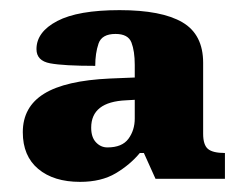

<svg xmlns="http://www.w3.org/2000/svg" viewBox="-20 -739 488 379"><path d="M138 -380Q86 -380 55.5 -405.5Q25 -431 25 -478Q25 -528 67 -554Q109 -580 197 -584L246 -586V-611Q246 -638 239.5 -655Q233 -672 208 -672Q181 -672 174.5 -653Q168 -634 168 -609Q106 -609 79 -614Q52 -619 52 -642Q52 -676 93 -697.5Q134 -719 216 -719Q299 -719 340 -695Q381 -671 381 -615V-475Q381 -453 390.5 -445Q400 -437 424 -437V-386H287L264 -437H256Q237 -414 208.5 -397Q180 -380 138 -380ZM192 -448Q221 -448 233.5 -465Q246 -482 246 -505V-542L229 -541Q160 -538 160 -487Q160 -468 169.5 -458Q179 -448 192 -448Z"/></svg>

Font: Noto Serif Devanagari Black
Style: Regular
Weight: 900
Designer: Universal Thirst, Indian Type Foundry and the Monotype Design Team
Foundry: Monotype Imaging Inc.
Version: Version 2.004; ttfautohint (v1.8.4.7-5d5b)